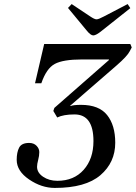

<svg xmlns="http://www.w3.org/2000/svg" viewBox="-20 -908 667 943"><path d="M314 -869 332 -888 422 -828Q444 -813 454 -813Q464 -813 490 -827L607 -888L620 -868L480 -757Q452 -734 438 -734Q425 -734 405 -759ZM62 -123Q62 -160 74 -183Q86 -206 123 -206Q146 -206 159.5 -192Q173 -178 173 -161Q173 -143 167.5 -122.5Q162 -102 162 -89Q162 -60 191.5 -40Q221 -20 262 -20Q343 -20 391 -74Q439 -128 439 -215Q439 -346 346 -346Q292 -346 261 -331L242 -363L247 -378L515 -613V-616H382Q290 -616 249 -594Q208 -572 183 -499H152L197 -692H620L627 -675L617 -656Q605 -632 552 -586L325 -389L326 -387Q340 -393 378 -393Q466 -393 506 -343Q546 -293 546 -207Q546 -110 473 -47.5Q400 15 249 15Q184 15 123 -26.5Q62 -68 62 -123Z"/></svg>

Font: Heuristica
Style: Italic
Weight: 400
Italic angle: -13°
Version: Version 1.0.2